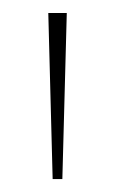

<svg xmlns="http://www.w3.org/2000/svg" viewBox="-20 -860 179 299"><path d="M55.2 -839.8H84L77.1 -581.1H62Z"/></svg>

Font: Sinkin Sans 100 Thin
Style: Regular
Weight: 100
Designer: Keith Bates
Foundry: K-Type
Version: Sinkin Sans (version 1.0)  by Keith Bates   •   © 2014   www